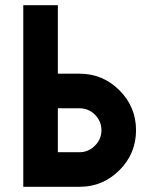

<svg xmlns="http://www.w3.org/2000/svg" viewBox="-20 -720 575 740"><path d="M69.7 -700V0H203H286.3Q376.3 0 440.3 -64Q504.3 -128 504.3 -218Q504.3 -308 440.3 -372Q376.3 -436 286.3 -436H203V-700ZM203 -302.7H286.3Q320.7 -302.7 346 -278Q371 -252.3 371 -218Q371 -183.7 346 -158.7Q320.7 -133.3 286.3 -133.3H203Z"/></svg>

Font: Unageo Variable
Style: Regular
Weight: 300
Designer: Richard Sepsi
Foundry: Richard Sepsi
Version: Version 2.200